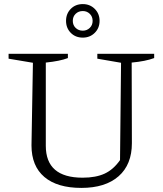

<svg xmlns="http://www.w3.org/2000/svg" viewBox="-20 -910 798 939"><path d="M378 9Q260 9 197 -44.5Q134 -98 134 -199L141 -603L22 -623V-647H312V-626Q273 -611 204 -604V-197Q204 -41 384 -41Q449 -41 492 -61Q535 -81 567 -127L572 -603L456 -623V-647H734V-626Q691 -610 624 -604L625 -210Q625 -105 560 -48Q495 9 378 9ZM385 -726Q349 -726 326 -749.5Q303 -773 303 -808Q303 -843 326 -866.5Q349 -890 385 -890Q420 -890 443.5 -866.5Q467 -843 467 -808Q467 -773 443.5 -749.5Q420 -726 385 -726ZM385 -760Q405 -760 419 -773.5Q433 -787 433 -808Q433 -829 419 -842.5Q405 -856 385 -856Q364 -856 350 -842.5Q336 -829 336 -808Q336 -787 350 -773.5Q364 -760 385 -760Z"/></svg>

Font: Piazzolla Light
Style: Regular
Weight: 300
Designer: Juan Pablo del Peral
Foundry: Huerta Tipografica
Version: Version 1.330